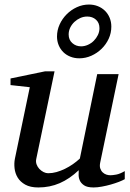

<svg xmlns="http://www.w3.org/2000/svg" viewBox="-20 -805 567 837"><path d="M523.9 -23.9Q514.6 -18.6 498.3 -12.2Q481.9 -5.9 462.9 -0.5Q443.8 4.9 424.1 8.5Q404.3 12.2 388.2 12.2Q359.9 12.2 346.2 2.7Q332.5 -6.8 327.4 -19.3Q322.3 -31.7 322.8 -44.4Q323.2 -57.1 323.2 -63Q283.7 -25.4 240.5 -6.6Q197.3 12.2 147 12.2Q112.3 12.2 90.3 0Q68.4 -12.2 57.1 -30.8Q45.9 -49.3 43.5 -71.3Q41 -93.3 44.9 -112.8L109.9 -424.8L25.9 -434.1V-462.9L176.8 -494.1H217.8L138.2 -112.8Q135.3 -100.1 139.4 -88.6Q143.6 -77.1 151.6 -68.6Q159.7 -60.1 169.9 -54.9Q180.2 -49.8 189.9 -49.8Q208 -49.8 226.3 -54.9Q244.6 -60.1 262.7 -68.8Q280.8 -77.6 297.4 -89.1Q314 -100.6 328.1 -113.8L403.8 -481.9H497.1L417 -97.2Q413.6 -81.5 417 -71Q420.4 -60.5 427.5 -53.7Q434.6 -46.9 443.6 -43.9Q452.6 -41 460.9 -41Q470.7 -41 486.8 -43.9Q502.9 -46.9 523.9 -59.1ZM413.6 -682.1Q413.6 -705.6 398.4 -719.2Q383.3 -732.9 360.4 -732.9Q344.7 -732.9 330.3 -726.6Q315.9 -720.2 304.4 -709.5Q293 -698.7 286.1 -684.6Q279.3 -670.4 279.3 -654.8Q279.3 -631.3 295.2 -617.2Q311 -603 333.5 -603Q348.6 -603 363.3 -609.6Q377.9 -616.2 388.9 -627.2Q399.9 -638.2 406.7 -652.3Q413.6 -666.5 413.6 -682.1ZM325.7 -550.8Q304.7 -550.8 286.9 -557.9Q269 -564.9 256.1 -577.6Q243.2 -590.3 235.8 -607.9Q228.5 -625.5 228.5 -646Q228.5 -673.3 240 -698.5Q251.5 -723.6 270.8 -742.9Q290 -762.2 315.2 -773.7Q340.3 -785.2 367.7 -785.2Q388.7 -785.2 406.5 -778.1Q424.3 -771 437.5 -758.1Q450.7 -745.1 458 -727.5Q465.3 -710 465.3 -689Q465.3 -661.1 453.9 -636.2Q442.4 -611.3 422.9 -592.3Q403.3 -573.2 378.2 -562Q353 -550.8 325.7 -550.8Z"/></svg>

Font: Charis SIL Viet
Style: Italic
Weight: 400
Italic angle: -11°
Foundry: SIL International
Version: Version 5.000